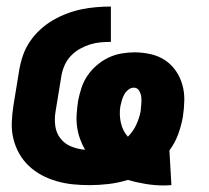

<svg xmlns="http://www.w3.org/2000/svg" viewBox="-20 -558 640 587"><path d="M482 9Q454 9 426 4.5Q398 0 371 -8Q342 1 312.5 4.5Q283 8 254 8Q228 8 203 5.5Q178 3 153.5 -4Q129 -11 107.5 -22.5Q86 -34 68.5 -50.5Q51 -67 39 -88Q27 -109 21 -133.5Q15 -158 16 -183.5Q17 -209 21 -235L39 -345Q43 -368 50.5 -389.5Q58 -411 71.5 -431Q85 -451 103 -467.5Q121 -484 141.5 -496Q162 -508 184.5 -516.5Q207 -525 229 -529.5Q251 -534 273.5 -536Q296 -538 319 -538V-430Q303 -430 287 -428.5Q271 -427 255 -422Q239 -417 224 -408.5Q209 -400 197 -387.5Q185 -375 178 -359.5Q171 -344 168 -328L150 -218Q146 -195 149 -173Q152 -151 165 -134.5Q178 -118 198 -110Q218 -102 240 -100Q231 -116 224.5 -134Q218 -152 215.5 -171.5Q213 -191 214.5 -211Q216 -231 219 -251Q223 -271 229.5 -290.5Q236 -310 248 -327.5Q260 -345 276.5 -359Q293 -373 312 -382Q331 -391 351.5 -394.5Q372 -398 391 -398Q416 -398 440.5 -392.5Q465 -387 484.5 -374Q504 -361 517.5 -341.5Q531 -322 537.5 -299Q544 -276 543.5 -251Q543 -226 539 -200Q534 -173 524.5 -147Q515 -121 498 -98L504 8Q499 8 493.5 8.5Q488 9 482 9ZM371 -140Q387 -156 396.5 -176.5Q406 -197 410 -218Q411 -229 412 -240Q413 -251 412 -261Q411 -271 405.5 -280.5Q400 -290 389 -290Q380 -290 372 -283.5Q364 -277 359.5 -268.5Q355 -260 352.5 -251Q350 -242 348 -233Q344 -208 349.5 -183Q355 -158 371 -140Z"/></svg>

Font: Iosevka Curly HvExObl
Style: Regular
Weight: 900
Width: 7
Italic angle: -9°
Monospace: yes
Designer: Belleve Invis
Foundry: Belleve Invis
Version: Version 11.1.0; ttfautohint (v1.8.3)